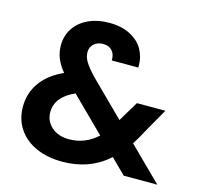

<svg xmlns="http://www.w3.org/2000/svg" viewBox="-105 -826 988 951"><g transform="rotate(15 389.0 -350.5)"><path d="M606 0 530 -75Q433 12 293 12Q216 12 157.5 -14.5Q99 -41 67 -89.5Q35 -138 35 -202Q35 -271 74 -326Q113 -381 189 -415Q162 -448 150 -478.5Q138 -509 138 -544Q138 -592 163 -630.5Q188 -669 234.5 -691Q281 -713 343 -713Q406 -713 451 -689Q496 -665 516.5 -627.5Q537 -590 537 -548Q537 -542 537 -536H401Q401 -538 401 -540Q401 -570 384.5 -587Q368 -604 339 -604Q311 -604 292.5 -587.5Q274 -571 274 -545Q274 -520 289 -495.5Q304 -471 338 -435L514 -261Q516 -263 517 -265Q518 -267 519 -269L576 -364H722L652 -241Q632 -202 609 -167L778 0ZM297 -104Q379 -104 442 -162L270 -332Q173 -289 173 -210Q173 -165 207 -134.5Q241 -104 297 -104Z"/></g></svg>

Font: Fz Poppins SemBd
Style: Regular
Weight: 600
Designer: Ninad Kale (Devanagari), Jonny Pinhorn (Latin)
Foundry: Indian Type Foundry
Version: Vit hóa bi Vntype.Com & FontZin.Com